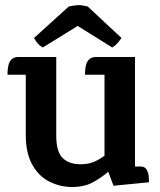

<svg xmlns="http://www.w3.org/2000/svg" viewBox="-20 -733 641 768"><path d="M520 -67H542Q560 -67 567 -54Q574 -41 575 -26Q576 -11 576 -4L434 10L413 -46Q385 -22 351 -3.5Q317 15 268 15Q222 15 179.5 -5.5Q137 -26 110 -72.5Q83 -119 83 -195V-434H10Q10 -438 10.5 -449Q11 -460 14 -473Q17 -486 26.5 -495.5Q36 -505 54 -505H205V-190Q205 -126 230.5 -101Q256 -76 302 -76Q332 -76 354 -85Q376 -94 398 -110V-434H320Q320 -438 320.5 -449Q321 -460 324 -473Q327 -486 336.5 -495.5Q346 -505 364 -505H520ZM331 -707 466 -581Q459 -571 450 -560.5Q441 -550 429 -543L243 -659H339L151 -543Q138 -551 131 -559Q124 -567 116 -581L255 -707Q279 -712 293 -712.5Q307 -713 331 -707Z"/></svg>

Font: Karma Variable Light
Style: Regular
Weight: 300
Designer: Joana Correia
Foundry: Indian Type Foundry
Version: Version 3.000